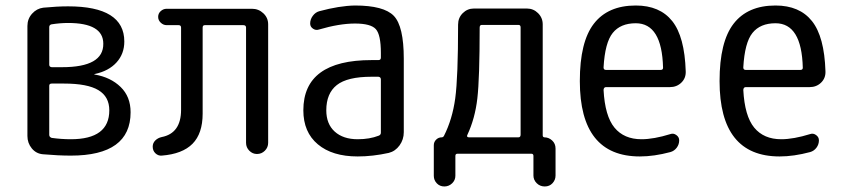

<svg xmlns="http://www.w3.org/2000/svg" viewBox="-20 -550 3040 687"><path d="M156.2 -243.2V-67.4Q156.2 -59.6 165 -56.6Q200.2 -51.8 233.4 -51.8Q371.1 -51.8 371.1 -155.3Q371.1 -204.1 332 -227.5Q293 -251 209 -251H165Q156.2 -251 156.2 -243.2ZM156.2 -453.1V-318.4Q156.2 -310.5 165 -309.6H202.1Q350.6 -309.6 349.6 -393.6Q349.6 -467.8 223.6 -467.8Q195.3 -467.8 164.1 -462.9Q156.2 -460.9 156.2 -453.1ZM133.8 2Q109.4 0 93.8 -19Q78.1 -38.1 78.1 -63.5V-457Q78.1 -482.4 94.7 -501Q111.3 -519.5 134.8 -522.5Q184.6 -527.3 223.6 -527.3Q424.8 -527.3 424.8 -401.4Q424.8 -357.4 397 -326.7Q369.1 -295.9 319.3 -285.2Q317.4 -285.2 317.4 -284.2Q317.4 -283.2 319.3 -283.2Q376 -273.4 411.6 -238.8Q447.3 -204.1 447.3 -148.4Q447.3 6.8 233.4 6.8Q188.5 6.8 133.8 2Z M558.6 6.8Q545.9 7.8 536.1 -1.5Q526.4 -10.7 526.4 -25.4Q526.4 -38.1 535.6 -47.4Q544.9 -56.6 558.6 -59.6Q627.9 -73.2 627.9 -157.2V-451.2Q627.9 -460 619.1 -460H576.2Q564.5 -460 555.2 -468.8Q545.9 -477.5 545.9 -489.7Q545.9 -502 555.2 -510.3Q564.5 -518.6 576.2 -518.6H881.8Q905.3 -518.6 922.4 -502.4Q939.5 -486.3 939.5 -462.9V-39.1Q939.5 -22.5 927.7 -10.7Q916 1 899.4 1Q883.8 1 872.1 -10.7Q860.4 -22.5 860.4 -39.1V-451.2Q860.4 -460 850.6 -460H712.9Q705.1 -460 705.1 -451.2V-143.6Q705.1 -72.3 668.9 -35.6Q632.8 1 558.6 6.8Z M1309.6 -275.4Q1222.7 -275.4 1185.1 -245.6Q1147.5 -215.8 1147.5 -155.3Q1147.5 -106.4 1177.7 -79.1Q1208 -51.8 1259.8 -51.8Q1302.7 -51.8 1335 -64.5Q1342.8 -67.4 1342.8 -75.2V-265.6Q1342.8 -274.4 1334 -275.4ZM1259.8 9.8Q1168.9 9.8 1117.2 -33.7Q1065.4 -77.1 1065.4 -155.3Q1065.4 -335 1309.6 -335H1334Q1342.8 -335 1342.8 -343.8V-360.4Q1342.8 -425.8 1324.7 -445.8Q1306.6 -465.8 1250 -465.8Q1194.3 -465.8 1121.1 -444.3Q1110.4 -440.4 1100.1 -447.3Q1089.8 -454.1 1089.8 -465.8Q1089.8 -480.5 1099.1 -493.2Q1108.4 -505.9 1122.1 -509.8Q1194.3 -529.3 1250 -530.3Q1353.5 -530.3 1389.2 -493.2Q1424.8 -456.1 1424.8 -339.8V-77.1Q1424.8 -50.8 1409.7 -29.8Q1394.5 -8.8 1371.1 -2.9Q1313.5 9.8 1259.8 9.8Z M1652.3 -67.4Q1648.4 -59.6 1657.2 -58.6H1835Q1842.8 -58.6 1842.8 -68.4V-452.1Q1842.8 -460.9 1835 -460.9H1704.1Q1696.3 -460.9 1696.3 -451.2Q1696.3 -269.5 1688 -197.8Q1679.7 -126 1652.3 -67.4ZM1532.2 79.1V-30.3Q1532.2 -42 1540.5 -50.3Q1548.8 -58.6 1560.5 -58.6Q1565.4 -58.6 1568.4 -63.5Q1598.6 -123 1608.9 -198.2Q1619.1 -273.4 1619.1 -461.9Q1619.1 -486.3 1635.7 -502.9Q1652.3 -519.5 1675.8 -519.5H1865.2Q1888.7 -519.5 1905.3 -502.9Q1921.9 -486.3 1921.9 -462.9V-65.4Q1921.9 -59.6 1927.7 -58.6Q1943.4 -58.6 1955.6 -47.4Q1967.8 -36.1 1967.8 -18.6V78.1Q1967.8 93.8 1957 105.5Q1946.3 117.2 1929.2 117.2Q1912.1 117.2 1900.4 105.5Q1888.7 93.8 1888.7 78.1V7.8Q1888.7 0 1880.9 0H1617.2Q1609.4 0 1609.4 7.8V79.1Q1609.4 94.7 1597.7 106Q1585.9 117.2 1569.8 117.2Q1553.7 117.2 1543 106Q1532.2 94.7 1532.2 79.1Z M2254.9 -466.8Q2200.2 -466.8 2172.4 -432.1Q2144.5 -397.5 2139.6 -308.6Q2139.6 -299.8 2148.4 -299.8H2343.8Q2352.5 -299.8 2352.5 -307.6Q2348.6 -466.8 2254.9 -466.8ZM2269.5 9.8Q2054.7 9.8 2054.7 -259.8Q2054.7 -400.4 2105 -465.3Q2155.3 -530.3 2254.9 -530.3Q2340.8 -530.3 2385.3 -474.6Q2429.7 -418.9 2433.6 -294.9Q2434.6 -270.5 2418 -254.4Q2401.4 -238.3 2377 -238.3H2148.4Q2140.6 -238.3 2139.6 -228.5Q2144.5 -134.8 2178.7 -93.3Q2212.9 -51.8 2275.4 -51.8Q2319.3 -51.8 2378.9 -70.3Q2389.6 -74.2 2399.9 -66.9Q2410.2 -59.6 2410.2 -47.9Q2410.2 -33.2 2401.4 -21.5Q2392.6 -9.8 2378.9 -5.9Q2320.3 9.8 2269.5 9.8Z M2754.9 -466.8Q2700.2 -466.8 2672.4 -432.1Q2644.5 -397.5 2639.6 -308.6Q2639.6 -299.8 2648.4 -299.8H2843.8Q2852.5 -299.8 2852.5 -307.6Q2848.6 -466.8 2754.9 -466.8ZM2769.5 9.8Q2554.7 9.8 2554.7 -259.8Q2554.7 -400.4 2605 -465.3Q2655.3 -530.3 2754.9 -530.3Q2840.8 -530.3 2885.3 -474.6Q2929.7 -418.9 2933.6 -294.9Q2934.6 -270.5 2918 -254.4Q2901.4 -238.3 2877 -238.3H2648.4Q2640.6 -238.3 2639.6 -228.5Q2644.5 -134.8 2678.7 -93.3Q2712.9 -51.8 2775.4 -51.8Q2819.3 -51.8 2878.9 -70.3Q2889.6 -74.2 2899.9 -66.9Q2910.2 -59.6 2910.2 -47.9Q2910.2 -33.2 2901.4 -21.5Q2892.6 -9.8 2878.9 -5.9Q2820.3 9.8 2769.5 9.8Z"/></svg>

Font: Rounded Mgen+ 1mn regular
Style: Regular
Weight: 400
Designer: [Source Han Sans]
Ryoko NISHIZUKA  (kana & ideographs); Paul D. Hunt (Latin, Greek & Cyrillic); Wenlong ZHANG  (bopomofo
Version: Version 1.059.20150602